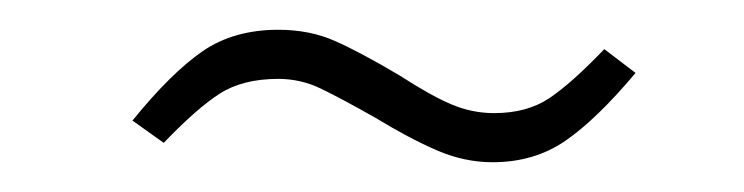

<svg xmlns="http://www.w3.org/2000/svg" viewBox="-20 -382 500 129"><path d="M232 -303Q209 -316 195.5 -322.5Q182 -329 167 -329Q143 -329 127.5 -319Q112 -309 90 -286L69 -301Q95 -333 116 -347.5Q137 -362 167 -362Q188 -362 205 -354.5Q222 -347 249 -331Q269 -318 283 -312Q297 -306 312 -306Q334 -306 349 -316Q364 -326 386 -349L407 -333Q381 -302 360 -287.5Q339 -273 311 -273Q292 -273 273.5 -281Q255 -289 232 -303Z"/></svg>

Font: FiraGO UltraLight
Style: Italic
Weight: 200
Italic angle: -8°
Designer: bBox Type GmbH
Foundry: bBox Type GmbH
Version: Version 1.001